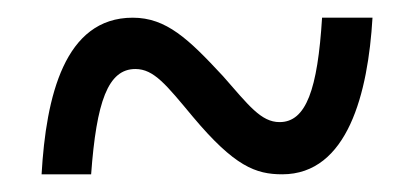

<svg xmlns="http://www.w3.org/2000/svg" viewBox="-20 -465 465 217"><path d="M27 -268H83C89 -350 102 -387 133 -387C154 -387 168 -369 198 -333C245 -277 269 -268 299 -268C373 -268 396 -360 401 -445H344C339 -364 326 -327 296 -327C275 -327 261 -346 232 -379C193 -421 168 -445 130 -445C53 -445 32 -356 27 -268Z"/></svg>

Font: Noto Serif Armenian ExtraCondensed Medium
Style: Regular
Weight: 500
Width: 2
Designer: Monotype Design Team
Foundry: Monotype Imaging Inc.
Version: Version 2.008